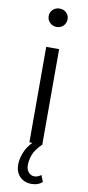

<svg xmlns="http://www.w3.org/2000/svg" viewBox="-105 -781 478 1040"><g transform="rotate(10 134.5 -261.0)"><path d="M99 0V-525H170V0ZM135 -641Q113 -641 98 -656Q83 -671 83 -692Q83 -713 98 -727.5Q113 -742 135 -742Q157 -742 172 -728Q187 -714 187 -693Q187 -671 172.5 -656Q158 -641 135 -641ZM149 220Q109 220 84.5 195Q60 170 60 129Q60 94 78 53.5Q96 13 144 -27L170 0Q132 38 122 68Q112 98 112 122Q112 148 125.5 162.5Q139 177 157 177Q168 177 177 173Q186 169 194 163L208 199Q186 220 149 220Z"/></g></svg>

Font: Modern
Style: Small
Weight: 400
Designer: Julieta Ulanovsky
Foundry: Julieta Ulanovsky
Version: Version 8.000